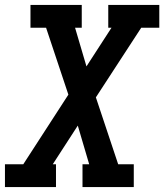

<svg xmlns="http://www.w3.org/2000/svg" viewBox="-27 -755 663 775"><path d="M-7 0V-92H67L249 -373L192 -544L159 -643H96V-735H303V-643H276L322 -487L423 -643H410V-735H616V-643H543L360 -362L450 -92H513V0H306V-92H333L287 -248L186 -92H199V0Z"/></svg>

Font: Iosevka Etoile SmBdObl
Style: Regular
Weight: 600
Italic angle: -9°
Designer: Belleve Invis
Foundry: Belleve Invis
Version: Version 15.5.2; ttfautohint (v1.8.4)